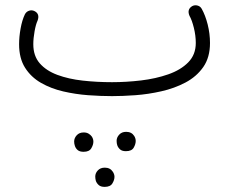

<svg xmlns="http://www.w3.org/2000/svg" viewBox="-20 -354 910 746"><path d="M54.2 -182.1Q54.2 -211.4 60.1 -243.7Q65.9 -275.9 76.7 -298.3Q82 -308.6 92.8 -312.3Q103.5 -315.9 113.8 -311Q135.7 -300.3 126 -273.9Q119.1 -259.3 114.3 -232.2Q109.4 -205.1 109.4 -182.1Q109.4 -136.7 134.5 -107.9Q159.7 -79.1 203.1 -63Q246.6 -46.9 301.5 -40.8Q356.4 -34.7 415.5 -34.7Q471.2 -34.7 528.3 -41.5Q585.4 -48.3 633.8 -65.2Q682.1 -82 711.4 -111.8Q740.7 -141.6 740.7 -187Q740.7 -215.8 733.2 -246.1Q725.6 -276.4 716.3 -292.5Q705.6 -317.4 726.6 -330.1Q736.3 -335.4 747.3 -332.5Q758.3 -329.6 763.7 -319.8Q777.8 -294.9 786.9 -259Q795.9 -223.1 795.9 -187Q795.9 -130.9 769.8 -93.5Q743.7 -56.2 700.7 -33.4Q657.7 -10.7 606.9 0.7Q556.2 12.2 505.9 15.9Q455.6 19.5 415.5 19.5Q372.1 19.5 322.5 15.9Q272.9 12.2 225.6 1.2Q178.2 -9.8 139.4 -32Q100.6 -54.2 77.4 -90.8Q54.2 -127.4 54.2 -182.1ZM433.1 192.9Q433.1 180.2 443.1 169.2Q453.1 158.2 470.2 158.2Q491.2 158.2 501.5 174.3Q507.3 183.6 507.3 193.8Q507.3 206.1 499.5 219.7Q491.7 233.4 469.2 233.4Q454.1 233.4 446.3 226.3Q438.5 219.2 435.5 210Q433.1 203.1 433.1 192.9ZM268.1 195.8Q268.1 182.6 278.1 171.6Q288.1 160.6 305.2 160.6Q316.4 160.6 324.2 165.3Q332 169.9 336.9 176.8Q342.8 186 342.8 196.3Q342.8 208.5 334.7 222.2Q326.7 235.8 304.7 235.8Q289.6 235.8 281.7 229Q273.9 222.2 271 212.9Q268.1 204.6 268.1 195.8ZM350.1 332Q350.1 318.8 360.1 308.1Q370.1 297.4 387.2 297.4Q408.2 297.4 418.5 313.5Q424.8 323.2 424.8 333Q424.8 345.2 416.7 358.6Q408.7 372.1 386.7 372.1Q371.6 372.1 363.8 365.2Q356 358.4 352.5 349.1Q350.1 340.3 350.1 332Z"/></svg>

Font: Mikhak Light
Style: Regular
Weight: 300
Designer: Amin Abedi
Version: Version 3.3